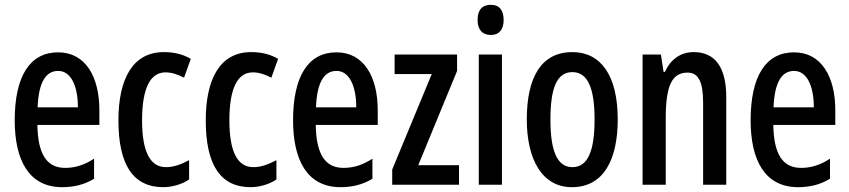

<svg xmlns="http://www.w3.org/2000/svg" viewBox="-20 -766 3521 796"><path d="M221 -549C103 -549 41 -449 41 -267C41 -106 97 10 238 10C287 10 331 -1 370 -25V-108C328 -81 291 -70 250 -70C173 -70 137 -128 135 -248H392V-309C392 -447 335 -549 221 -549ZM221 -472C276 -472 303 -406 303 -321H136C140 -425 170 -472 221 -472Z M657 10C691 10 734 -1 764 -22V-102C731 -84 699 -73 668 -73C602 -73 569 -138 569 -267C569 -398 602 -466 666 -466C691 -466 716 -458 743 -444L771 -522C740 -540 705 -550 659 -550C531 -550 471 -440 471 -267C471 -81 533 10 657 10Z M1019 10C1053 10 1096 -1 1126 -22V-102C1093 -84 1061 -73 1030 -73C964 -73 931 -138 931 -267C931 -398 964 -466 1028 -466C1053 -466 1078 -458 1105 -444L1133 -522C1102 -540 1067 -550 1021 -550C893 -550 833 -440 833 -267C833 -81 895 10 1019 10Z M1375 -549C1257 -549 1195 -449 1195 -267C1195 -106 1251 10 1392 10C1441 10 1485 -1 1524 -25V-108C1482 -81 1445 -70 1404 -70C1327 -70 1291 -128 1289 -248H1546V-309C1546 -447 1489 -549 1375 -549ZM1375 -472C1430 -472 1457 -406 1457 -321H1290C1294 -425 1324 -472 1375 -472Z M1883 0V-81H1714L1875 -472V-540H1616V-459H1770L1606 -63V0Z M2015 -746C1978 -746 1960 -724 1960 -683C1960 -643 1980 -621 2015 -621C2049 -621 2068 -643 2068 -683C2068 -723 2051 -746 2015 -746ZM2061 -540H1965V0H2061Z M2541 -271C2541 -453 2471 -550 2353 -550C2223 -550 2164 -444 2164 -271C2164 -107 2226 10 2351 10C2485 10 2541 -108 2541 -271ZM2262 -270C2262 -402 2289 -467 2353 -467C2416 -467 2445 -402 2445 -271C2445 -138 2416 -73 2353 -73C2290 -73 2262 -140 2262 -270Z M2856 -550C2803 -550 2760 -521 2737 -468H2731L2720 -540H2644V0H2740V-274C2740 -410 2765 -465 2831 -465C2877 -465 2895 -423 2895 -341V0H2991V-363C2991 -488 2944 -550 2856 -550Z M3272 -549C3154 -549 3092 -449 3092 -267C3092 -106 3148 10 3289 10C3338 10 3382 -1 3421 -25V-108C3379 -81 3342 -70 3301 -70C3224 -70 3188 -128 3186 -248H3443V-309C3443 -447 3386 -549 3272 -549ZM3272 -472C3327 -472 3354 -406 3354 -321H3187C3191 -425 3221 -472 3272 -472Z"/></svg>

Font: Noto Sans Hebrew ExtraCondensed Medium
Style: Regular
Weight: 500
Width: 2
Designer: Monotype Design Team
Foundry: Monotype Imaging Inc.
Version: Version 2.004